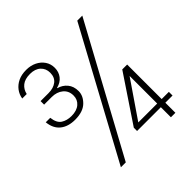

<svg xmlns="http://www.w3.org/2000/svg" viewBox="-187 -853 999 999"><g transform="rotate(-45 313.0 -353.5)"><path d="M521 -700H558L178 0H142ZM596 -101V-74H543V0H510V-74H335V-98L507 -355H543V-101ZM510 -101V-304L371 -101ZM32 -616Q36 -642 51.5 -662.5Q67 -683 92 -695Q117 -707 152 -707Q184 -707 209.5 -694.5Q235 -682 250 -660Q265 -638 265 -609Q265 -579 248 -557Q231 -535 199 -527V-525Q229 -517 248 -494Q267 -471 267 -436Q267 -401 237 -372Q207 -343 149 -343Q98 -343 67 -368Q36 -393 31 -442H64Q69 -400 92.5 -385Q116 -370 149 -370Q188 -370 210 -389Q232 -408 232 -438Q232 -473 207.5 -493Q183 -513 146 -513H90V-539H148Q185 -539 207.5 -556.5Q230 -574 230 -608Q230 -639 209 -658.5Q188 -678 151 -678Q113 -678 92 -661Q71 -644 65 -616Z"/></g></svg>

Font: Albert Sans ExtraLight
Style: Regular
Weight: 250
Designer: Andreas Rasmussen
Foundry: a.Foundry
Version: Version 1.025